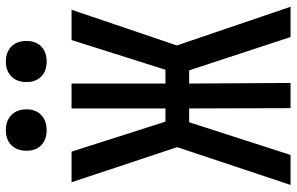

<svg xmlns="http://www.w3.org/2000/svg" viewBox="-194 -794 989 640"><g transform="rotate(-90 300.0 -474.5)"><path d="M3 0 129 -378 12 -730H114L214 -417H258V-730H341V-417H387L486 -730H587L468 -379L597 0H496L385 -338H341L343 0H259L258 -338H212L103 0ZM414 -813Q383 -813 364.5 -831Q346 -849 346 -880Q346 -912 364.5 -930.5Q383 -949 414 -949Q446 -949 464.5 -930.5Q483 -912 483 -880Q483 -849 464.5 -831Q446 -813 414 -813ZM186 -813Q154 -813 135.5 -831Q117 -849 117 -880Q117 -912 135.5 -930.5Q154 -949 186 -949Q217 -949 236 -930.5Q255 -912 255 -880Q255 -849 236 -831Q217 -813 186 -813Z"/></g></svg>

Font: JetBrains Mono NL SemiBold
Style: Regular
Weight: 600
Designer: Philipp Nurullin, Konstantin Bulenkov
Foundry: JetBrains
Version: Version 2.304; ttfautohint (v1.8.4.7-5d5b)